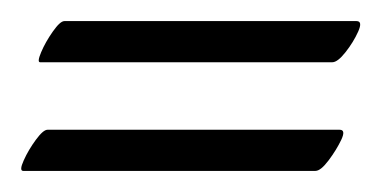

<svg xmlns="http://www.w3.org/2000/svg" viewBox="-24 -292 369 182"><path d="M14 -233Q11 -233 15 -242.5Q19 -252 26 -262Q33 -272 37 -272H314Q320 -272 315.5 -262Q311 -252 303.5 -242.5Q296 -233 291 -233ZM-2 -130Q-6 -130 -1.5 -140Q3 -150 10 -159.5Q17 -169 21 -169H298Q304 -169 299.5 -159.5Q295 -150 287.5 -140Q280 -130 275 -130Z"/></svg>

Font: Kings
Style: Regular
Weight: 400
Designer: Robert E. Leuschke
Foundry: Robert E. Leuschke
Version: Version 1.010; ttfautohint (v1.8.3)